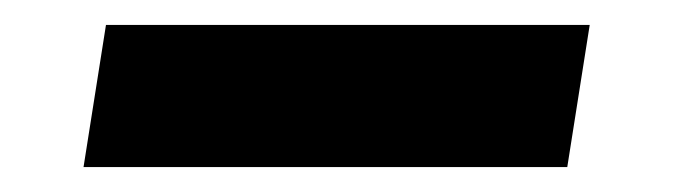

<svg xmlns="http://www.w3.org/2000/svg" viewBox="-20 -417 540 154"><path d="M47 -283 65 -397H453L435 -283Z"/></svg>

Font: Iosevka Heavy
Style: Italic
Weight: 900
Italic angle: -9°
Monospace: yes
Designer: Belleve Invis
Foundry: Belleve Invis
Version: Version 32.5.0; ttfautohint (v1.8.4)